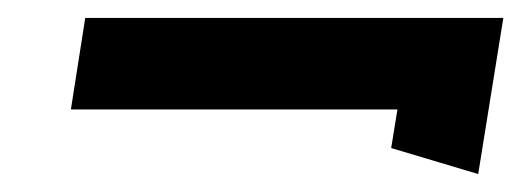

<svg xmlns="http://www.w3.org/2000/svg" viewBox="-20 -361 581 214"><path d="M59 -239H423L416 -196L513 -167L541 -341H75Z"/></svg>

Font: Charger Sport
Style: BlkObl
Weight: 900
Designer: Jasper
Foundry: Cannot Into Space Fonts
Version: Version 1.1